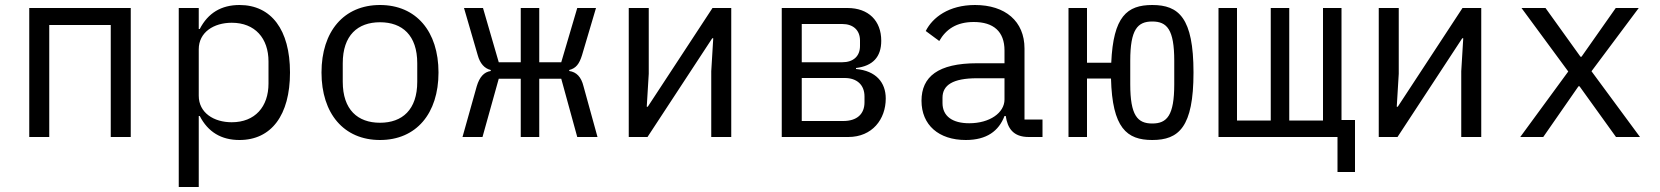

<svg xmlns="http://www.w3.org/2000/svg" viewBox="-20 -548 6640 768"><path d="M97 0H177V-448H423V0H503V-516H97Z M695 200H775V-84H779C812 -20 865 12 938 12C1065 12 1140 -87 1140 -258C1140 -429 1065 -528 938 -528C865 -528 812 -496 779 -432H775V-516H695ZM907 -59C835 -59 775 -97 775 -165V-351C775 -419 835 -457 907 -457C1000 -457 1054 -395 1054 -302V-214C1054 -121 1000 -59 907 -59Z M1500 12C1645 12 1734 -94 1734 -258C1734 -422 1645 -528 1500 -528C1355 -528 1266 -422 1266 -258C1266 -94 1355 12 1500 12ZM1500 -57C1411 -57 1351 -109 1351 -221V-295C1351 -407 1411 -459 1500 -459C1589 -459 1649 -407 1649 -295V-221C1649 -109 1589 -57 1500 -57Z M2063 0H2137V-233H2225L2289 0H2370L2314 -203C2305 -240 2286 -260 2257 -264V-268C2284 -275 2297 -292 2308 -327L2364 -516H2289L2225 -299H2137V-516H2063V-299H1975L1912 -516H1836L1891 -327C1900 -294 1918 -274 1943 -268V-264C1916 -260 1898 -240 1887 -203L1830 0H1910L1975 -233H2063Z M2495 0H2570L2829 -395H2833L2825 -263V0H2905V-516H2830L2571 -121H2567L2575 -253V-516H2495Z M3107 0H3373C3469 0 3523 -71 3523 -154C3523 -218 3484 -265 3404 -272V-276C3471 -284 3505 -320 3505 -385C3505 -465 3454 -516 3370 -516H3107ZM3187 -64V-236H3359C3407 -236 3438 -209 3438 -162V-139C3438 -92 3408 -64 3353 -64ZM3187 -299V-452H3349C3393 -452 3420 -427 3420 -386V-364C3420 -323 3393 -299 3349 -299Z M4150 0V-70H4078V-354C4078 -463 4001 -528 3880 -528C3775 -528 3710 -478 3683 -424L3737 -384C3764 -431 3806 -460 3875 -460C3954 -460 3998 -422 3998 -346V-295H3888C3732 -295 3666 -241 3666 -145C3666 -48 3735 12 3843 12C3927 12 3975 -24 3998 -84H4003C4010 -36 4032 0 4095 0ZM3857 -55C3790 -55 3750 -83 3750 -136V-157C3750 -208 3792 -235 3888 -235H3998V-150C3998 -97 3939 -55 3857 -55Z M4589 12C4695 12 4754 -39 4754 -258C4754 -477 4695 -528 4589 -528C4488 -528 4433 -482 4425 -297H4328V-516H4254V0H4328V-234H4424C4429 -36 4487 12 4589 12ZM4589 -54C4530 -54 4501 -86 4501 -211V-305C4501 -430 4530 -462 4589 -462C4648 -462 4677 -430 4677 -305V-211C4677 -86 4648 -54 4589 -54Z M5330 140H5400V-68H5346V-516H5272V-66H5137V-516H5063V-66H4928V-516H4854V0H5330Z M5495 0H5570L5829 -395H5833L5825 -263V0H5905V-516H5830L5571 -121H5567L5575 -253V-516H5495Z M6153 0 6294 -203H6298L6444 0H6540L6346 -263L6535 -516H6443L6306 -321H6302L6162 -516H6066L6253 -262L6061 0Z"/></svg>

Font: IBM Mono
Style: Regular
Weight: 400
Monospace: yes
Designer: Mike Abbink, Paul van der Laan, Pieter van Rosmalen
Foundry: Bold Monday
Version: Version 2.3